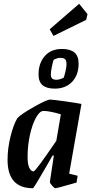

<svg xmlns="http://www.w3.org/2000/svg" viewBox="-20 -987 488 1016"><path d="M346 -68 391 -57 385 -21Q382 -20 374.5 -18Q367 -16 357 -13Q281 9 272 9Q268 9 255.5 -5Q243 -19 244 -25L265 -164H258L229 -113Q159 9 154 9Q20 9 20 -141Q20 -201 35.5 -264Q51 -327 72 -362Q93 -384 160.5 -422Q228 -460 245 -460Q258 -460 322.5 -451Q387 -442 411 -437ZM278 -242 302 -382Q277 -390 251.5 -395Q226 -400 211 -400L203 -399Q186 -394 168 -360Q150 -326 138 -271.5Q126 -217 126 -155Q126 -118 135 -99Q144 -80 158 -80Q168 -80 278 -242ZM184 -593Q184 -653 217 -690.5Q250 -728 308 -728Q351 -728 373.5 -709.5Q396 -691 396 -650Q396 -590 361.5 -554Q327 -518 270 -518Q227 -518 205.5 -536Q184 -554 184 -593ZM317 -576Q322 -589 327 -611.5Q332 -634 332 -647Q332 -666 324.5 -673.5Q317 -681 300 -681Q290 -681 281 -678Q272 -675 264 -671Q259 -658 254 -632Q249 -606 249 -594Q249 -578 256 -571.5Q263 -565 279 -565Q297 -565 317 -576ZM243 -832 399 -967 443 -912 436 -882 263 -797Z"/></svg>

Font: Grenze Medium
Style: Italic
Weight: 500
Italic angle: -10°
Designer: Renata Polastri
Foundry: Omnibus-Type
Version: Version 1.002; ttfautohint (v1.8)